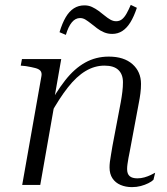

<svg xmlns="http://www.w3.org/2000/svg" viewBox="-20 -758 686 787"><path d="M71 0H145L206 -347L203 -356L231 -516H70L65 -489L86 -487Q110 -483 125 -479Q140 -475 146 -467.5Q152 -460 150 -447ZM512 -138 549 -336Q553 -356 555.5 -375.5Q558 -395 558 -414Q558 -464 523 -495Q488 -526 426 -526Q373 -526 329 -501.5Q285 -477 247 -428.5Q209 -380 172 -310L186 -288Q223 -355 258.5 -400Q294 -445 331 -467Q368 -489 408 -489Q447 -489 465.5 -471Q484 -453 484 -421Q484 -402 481.5 -381.5Q479 -361 475 -339L441 -160Q438 -140 435 -124Q432 -108 430.5 -95Q429 -82 429 -72Q429 -45 441 -27Q453 -9 474 0Q495 9 521 9Q540 9 557 4.5Q574 0 588 -7Q602 -14 609 -21L616 -50Q609 -46 597.5 -40.5Q586 -35 572 -31Q558 -27 543 -27Q522 -27 511.5 -36Q501 -45 501 -65Q501 -74 502.5 -85Q504 -96 506.5 -110Q509 -124 512 -138ZM440 -619Q422 -619 406.5 -625.5Q391 -632 378 -642Q365 -652 353 -661.5Q341 -671 330.5 -677.5Q320 -684 308 -684Q289 -684 274.5 -666.5Q260 -649 250 -615L224 -626Q235 -663 249.5 -687.5Q264 -712 283 -724Q302 -736 326 -736Q343 -736 357 -729.5Q371 -723 384 -713.5Q397 -704 409 -694Q421 -684 432.5 -677.5Q444 -671 456 -671Q470 -671 480 -679Q490 -687 498.5 -702Q507 -717 516 -738L541 -726Q529 -690 514.5 -666.5Q500 -643 481.5 -631Q463 -619 440 -619Z"/></svg>

Font: Roboto Serif 120pt Expanded Light
Style: Italic
Weight: 300
Width: 7
Italic angle: -10°
Designer: Greg Gazdowicz
Foundry: Commercial Type
Version: Version 1.008